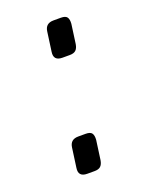

<svg xmlns="http://www.w3.org/2000/svg" viewBox="-94 -488 411 539"><g transform="rotate(-20 112.0 -218.5)"><path d="M154 -437Q168 -437 172.5 -430.5Q177 -424 176 -411L168 -353Q166 -341 160 -335.5Q154 -330 142 -330H120Q93 -330 97 -356L105 -414Q108 -437 132 -437ZM108 -107Q122 -107 126.5 -100.5Q131 -94 130 -81L122 -23Q120 -11 114 -5.5Q108 0 96 0H74Q47 0 51 -26L59 -84Q62 -107 86 -107Z"/></g></svg>

Font: Exo 2 Light
Style: Italic
Weight: 300
Italic angle: -8°
Designer: Natanael Gama
Foundry: Natanael Gama
Version: Version 2.010